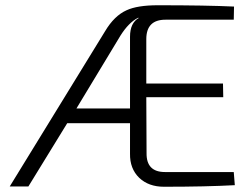

<svg xmlns="http://www.w3.org/2000/svg" viewBox="-20 -710 949 731"><path d="M610 -635Q537 -635 537 -561V-392H829L830 -340H537L538 -127Q537 -55 608 -55H870L874 -5Q765 1 604 1Q546 1 510 -33Q474 -68 475 -125V-241H236L88 0H17L380 -591Q415 -650 462 -671Q503 -690 581 -690Q767 -690 871 -685L870 -635ZM475 -570Q475 -623 509 -642H505Q470 -624 439 -575L271 -297H475Z"/></svg>

Font: Taylor Sans Light
Style: Regular
Weight: 300
Italic angle: -8°
Designer: Natanael Gama
Version: Version 1.001 September 8, 2015